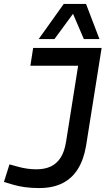

<svg xmlns="http://www.w3.org/2000/svg" viewBox="-48 -943 535 973"><path d="M-28 -21 0 -110Q22 -104 43.5 -98Q65 -92 88.5 -88.5Q112 -85 137 -85Q177 -85 207.5 -98.5Q238 -112 258.5 -143Q279 -174 287 -226L348 -610H106L120 -700H467L388 -203Q376 -133 346 -85.5Q316 -38 267.5 -14Q219 10 150 10Q114 10 82.5 6Q51 2 24 -5.5Q-3 -13 -28 -21ZM148 -745 275 -923H388L456 -745H377L322 -873L228 -745Z"/></svg>

Font: Georama ExtraCondensed Thin Medium
Style: Italic
Weight: 500
Italic angle: -9°
Version: Version 1.001